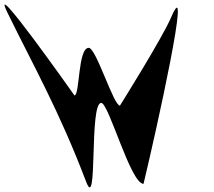

<svg xmlns="http://www.w3.org/2000/svg" viewBox="-86 -820 942 847"><path d="M294.1 -18C346.5 120 306.2 -366 360.6 -366C393.9 -366 490.1 -9 547.2 -9C603.7 -244.6 764.1 -966.5 669.2 -744C630 -652 443.1 -354 443.1 -354C414.8 -354 338.2 -609 305.5 -609C257.2 -609 266.5 -399 242.4 -399C242.4 -399 -138.8 -940 -53.5 -765C60.4 -531.6 174.9 -332 294.1 -18Z"/></svg>

Font: Rocketfuel
Style: Regular
Weight: 400
Designer: Mew Too
Foundry: Cannot Into Space Fonts.
Version: Version 0.27